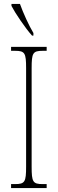

<svg xmlns="http://www.w3.org/2000/svg" viewBox="-20 -951 293 971"><path d="M142 -771H149V-784C126 -822 97 -886 81 -931H38V-921C56 -886 109 -807 142 -771ZM36 0H216V-20H196C146 -20 140 -31 140 -108V-606C140 -683 146 -694 196 -694H216V-714H36V-694H56C106 -694 112 -683 112 -606V-108C112 -31 106 -20 56 -20H36Z"/></svg>

Font: Noto Serif Sinhala ExtraCondensed Thin
Style: Regular
Weight: 100
Width: 2
Designer: Jelle Bosma - Monotype Design Team
Foundry: Monotype Imaging Inc.
Version: Version 2.007